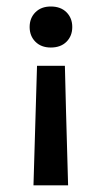

<svg xmlns="http://www.w3.org/2000/svg" viewBox="-20 -470 310 585"><path d="M200.2 -387.7C200.2 -405.9 194.3 -420.9 182.6 -432.6C170.9 -444.3 154.9 -450.2 134.8 -450.2C115.2 -450.2 99.6 -444.3 87.9 -432.6C76.2 -420.9 70.3 -405.9 70.3 -387.7C70.3 -369.5 76.2 -354.5 87.9 -342.8C99.6 -331.1 115.2 -325.2 134.8 -325.2C154.9 -325.2 170.9 -331.1 182.6 -342.8C194.3 -354.5 200.2 -369.5 200.2 -387.7ZM177.7 -269.5H130.9H92.8C88.2 -107.4 84.6 14 82 94.7H147.5H187.5C182.3 -87.6 179 -209 177.7 -269.5Z"/></svg>

Font: Helmet
Style: Regular
Weight: 400
Designer: Carl Enlund
Version: 1.0